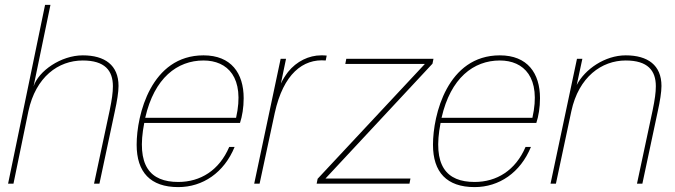

<svg xmlns="http://www.w3.org/2000/svg" viewBox="-20 -750 2755 784"><path d="M186 -730H164L13 0H35L96 -296C126 -436 218 -503 318 -503C408 -503 441 -462 441 -398C441 -372 437 -344 428 -300L364 0H386L449 -296C458 -337 464 -374 464 -399C464 -484 408 -524 318 -524C229 -524 137 -460 117 -397Z M811 -524C597 -524 538 -281 538 -159C538 -47 594 14 708 14C808 14 895 -45 938 -150H916C875 -54 798 -7 708 -7C593 -7 535 -73 569 -248H960C969 -275 975 -311 975 -349C975 -451 924 -524 811 -524ZM573 -269C610 -432 704 -503 811 -503C909 -503 981 -434 944 -269Z M1291 -524C1242 -524 1191 -500 1156 -456C1144 -440 1135 -426 1127 -409L1148 -510H1126L1018 0H1040L1102 -289C1137 -448 1217 -511 1310 -503L1314 -523C1307 -524 1299 -524 1291 -524Z M1750 -510H1394L1390 -489H1715L1277 -20L1273 0H1652L1656 -21H1309L1746 -490Z M2021 -524C1807 -524 1748 -281 1748 -159C1748 -47 1804 14 1918 14C2018 14 2105 -45 2148 -150H2126C2085 -54 2008 -7 1918 -7C1803 -7 1745 -73 1779 -248H2170C2179 -275 2185 -311 2185 -349C2185 -451 2134 -524 2021 -524ZM1783 -269C1820 -432 1914 -503 2021 -503C2119 -503 2191 -434 2154 -269Z M2358 -510H2336L2228 0H2250L2313 -296C2343 -436 2437 -503 2535 -503C2625 -503 2658 -462 2658 -398C2658 -372 2654 -344 2645 -300L2581 0H2603L2666 -296C2675 -337 2681 -374 2681 -399C2681 -484 2625 -524 2535 -524C2450 -524 2368 -467 2335 -403Z"/></svg>

Font: Nacelle Thin
Style: Italic
Weight: 100
Italic angle: -12°
Designer: Sora Sagano
Foundry: Sora Sagano
Version: Version 1.000;FEAKit 1.0